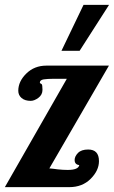

<svg xmlns="http://www.w3.org/2000/svg" viewBox="-20 -770 469 790"><path d="M342.8 -154.8Q387.2 -154.8 387.2 -106.9Q387.2 -68.4 353 -34.2Q318.8 0 265.1 0H0L254.9 -445.8H199.2Q175.8 -445.8 159.9 -443.4Q144 -440.9 144 -430.2Q144 -427.7 145.8 -427.2Q147.5 -426.8 151.1 -424.1Q154.8 -421.4 154.8 -400.6Q154.8 -379.9 137.9 -367.4Q121.1 -355 106.4 -355Q82.5 -355 68.8 -366.7Q55.2 -378.4 55.2 -396.5Q55.2 -435.1 88.4 -467.5Q121.6 -500 170.9 -500H428.2L183.1 -77.1Q189.5 -76.7 198.2 -75.7L217.3 -73.2Q239.7 -70.8 258.3 -70.8Q302.7 -70.8 306.2 -90.8Q287.1 -92.8 287.1 -111.8Q287.1 -126.5 300.8 -140.6Q314.5 -154.8 342.8 -154.8ZM232.9 -561 323.7 -750H428.7L307.6 -561Z"/></svg>

Font: UVF Lobster12
Style: Regular
Weight: 400
Designer: Pablo Impallari
Foundry: Pablo Impallari. www.impallari.com
Version: Version 1.004